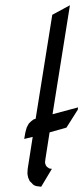

<svg xmlns="http://www.w3.org/2000/svg" viewBox="-20 -708 319 728"><path d="M71.8 -181.2 76.2 -206.1 81.1 -224.1 85 -231.9 89.8 -240.2 99.1 -249 106.9 -254.9 115.2 -257.8 178.2 -651.9 245.1 -688 179.2 -274.9 275.9 -300.8 274.9 -292 231.9 -224.1 168 -206.1 151.9 -103 150.9 -94.2V-89.8L153.8 -81.1L158.2 -75.2L166 -69.8L168.9 -68.8L176.8 -67.9L136.2 0L120.1 -2L112.8 -3.9L106 -7.8L97.2 -17.1L92.8 -21L86.9 -34.2L85 -43L84 -50.8L85 -67.9L104 -189Z"/></svg>

Font: Petahja
Style: Italic
Weight: 400
Designer: T. Christopher White
Version: Version 1.1